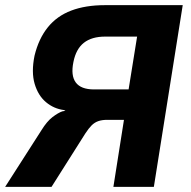

<svg xmlns="http://www.w3.org/2000/svg" viewBox="-29 -725 741 745"><path d="M-9 0 132 -220Q153 -254 174.5 -270.5Q196 -287 213 -293L225 -295L219 -298Q180 -303 149.5 -328.5Q119 -354 105.5 -399.5Q92 -445 105 -509Q121 -575 156.5 -619Q192 -663 247.5 -684Q303 -705 378 -705H680L568 0H411L452 -260H387Q367 -260 352.5 -255Q338 -250 326.5 -238.5Q315 -227 302 -207L171 0ZM336 -378H470L503 -583H379Q327 -583 296.5 -559Q266 -535 256 -485Q245 -432 265 -405Q285 -378 336 -378Z"/></svg>

Font: Nunito Sans 7pt SemiCondensed ExtraBold
Style: Italic
Weight: 800
Width: 4
Italic angle: -9°
Designer: Vernon Adams
Foundry: Vernon Adams
Version: Version 3.101;gftools[0.9.27]